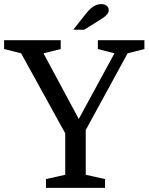

<svg xmlns="http://www.w3.org/2000/svg" viewBox="-25 -916 724 936"><path d="M359 -336 533 -656 452 -677V-720H679V-677L597 -656L393 -282V-64L487 -43V0H199V-43L293 -64V-266L78 -656L-5 -677V-720H271V-677L187 -656ZM332 -771 393 -848Q407 -866 419.5 -876.5Q432 -887 444 -891.5Q456 -896 468 -896Q485 -896 495 -888Q505 -880 505 -866Q505 -856 497.5 -846.5Q490 -837 474 -826.5Q458 -816 432 -800L385 -771Z"/></svg>

Font: Domine
Style: Regular
Weight: 400
Designer: Pablo Impallari, Rodrigo Fuenzalida, Brenda Gallo
Foundry: Pablo Impallari, Rodrigo Fuenzalida, Brenda Gallo
Version: Version 2.000